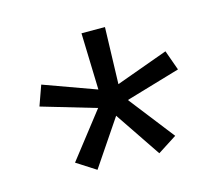

<svg xmlns="http://www.w3.org/2000/svg" viewBox="-74 -837 747 648"><g transform="rotate(-15 300.0 -513.5)"><path d="M192 -284 125 -327 248 -485 58 -541 83 -611 265 -545 259 -743H341L335 -545L517 -611L542 -541L352 -485L475 -327L408 -284L300 -444Z"/></g></svg>

Font: Iosevka HT Extended
Style: Regular
Weight: 400
Width: 7
Monospace: yes
Designer: Belleve Invis
Foundry: Belleve Invis
Version: Version 32.3.0; ttfautohint (v1.8.4)